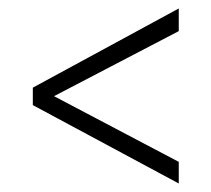

<svg xmlns="http://www.w3.org/2000/svg" viewBox="-20 -432 496 451"><path d="M399.9 -1 57.1 -185.1V-226.1L399.9 -412.1V-358.9L106.9 -206.1L399.9 -51.8Z"/></svg>

Font: Junicode SmCond Light
Style: Regular
Weight: 300
Width: 4
Designer: Peter S. Baker
Version: Version 2.206